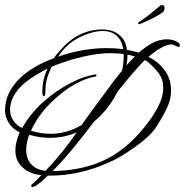

<svg xmlns="http://www.w3.org/2000/svg" viewBox="-20 -617 734 762"><path d="M109 125Q104 125 104 121Q104 115 111 111L128 95Q132 91 136 86.5Q140 82 144 78Q100 74 74 51Q41 25 41 -20Q41 -52 58 -92Q33 -103 16.5 -127Q0 -151 0 -179Q0 -258 74 -320Q121 -359 194 -386Q199 -394 204.5 -401Q210 -408 217 -415Q289 -500 386 -500Q431 -500 457 -475Q479 -456 484 -419Q497 -417 508.5 -414Q520 -411 531 -408Q558 -432 585.5 -446.5Q613 -461 643 -461Q666 -461 683 -451Q694 -445 694 -436Q694 -431 688 -431Q685 -431 675 -436Q665 -441 658 -441Q619 -435 569 -391Q575 -388 580.5 -385Q586 -382 591 -379Q659 -332 659 -258Q659 -223 642.5 -188Q626 -153 599 -112Q588 -94 564.5 -72.5Q541 -51 512.5 -31Q484 -11 456.5 5Q429 21 409 29Q294 80 179 80H170Q157 93 145 103Q133 113 121 121Q114 125 109 125ZM211 -392 225 -397 238 -401Q322 -426 403 -426Q420 -426 436.5 -425Q453 -424 469 -422Q465 -449 451 -467Q429 -494 388 -494Q362 -494 333 -484Q298 -473 267.5 -452Q237 -431 215 -398ZM181 -86Q245 -86 304 -121L339 -170L372 -215L416 -274Q427 -290 439 -305Q451 -320 464 -336Q471 -364 471 -397V-403Q459 -404 445.5 -405Q432 -406 418 -406Q386 -406 347.5 -399.5Q309 -393 263 -380Q242 -373 222.5 -366.5Q203 -360 185 -352Q173 -328 166.5 -304.5Q160 -281 160 -253Q160 -235 154 -235Q148 -235 148 -253Q148 -302 169 -345Q149 -335 131.5 -324.5Q114 -314 98 -303Q20 -248 20 -181Q20 -158 33.5 -138Q47 -118 68 -109Q112 -189 203 -253Q287 -310 355 -321Q363 -323 363 -319Q363 -313 356 -313Q288 -299 218 -242Q137 -175 103 -98Q144 -86 181 -86ZM486 -398Q486 -388 485 -378.5Q484 -369 482 -358L515 -393Q508 -395 500.5 -397Q493 -399 486 -400ZM189 62Q315 60 406.5 12.5Q498 -35 573 -138Q599 -174 613.5 -206.5Q628 -239 628 -269Q628 -301 611.5 -324Q595 -347 569 -369L563 -374Q562 -376 559 -376.5Q556 -377 554 -378Q531 -355 505 -324.5Q479 -294 447 -254Q422 -203 381 -160Q374 -153 367.5 -147Q361 -141 354 -135L313 -82Q278 -37 247 -1Q216 35 189 62ZM161 61Q194 26 225 -12Q256 -50 284 -92Q236 -70 178 -70Q137 -70 96 -82Q84 -51 84 -23Q84 13 104 35Q124 57 161 61ZM532 -521Q528 -521 528 -523Q528 -528 531 -529Q558 -547 577 -562.5Q596 -578 610 -590Q617 -597 624 -597Q633 -597 633 -585Q633 -575 627 -569Q610 -557 588.5 -546Q567 -535 541 -524Q535 -521 532 -521Z"/></svg>

Font: Passions Conflict
Style: Regular
Weight: 400
Designer: Robert E. Leuschke
Foundry: Robert E. Leuschke
Version: Version 1.010; ttfautohint (v1.8.3)